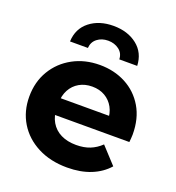

<svg xmlns="http://www.w3.org/2000/svg" viewBox="-138 -869 907 988"><g transform="rotate(20 315.5 -375.5)"><path d="M339 8Q247 8 177.5 -28Q108 -64 70 -126.5Q32 -189 32 -269Q32 -350 69.5 -412.5Q107 -475 172 -510.5Q237 -546 319 -546Q398 -546 461.5 -512.5Q525 -479 562 -416.5Q599 -354 599 -267Q599 -258 598 -246.5Q597 -235 596 -225H159V-316H514L454 -289Q454 -331 437 -362Q420 -393 390 -410.5Q360 -428 320 -428Q280 -428 249.5 -410.5Q219 -393 202 -361.5Q185 -330 185 -287V-263Q185 -219 204.5 -185.5Q224 -152 259.5 -134.5Q295 -117 343 -117Q386 -117 418.5 -130Q451 -143 478 -169L561 -79Q524 -37 468 -14.5Q412 8 339 8ZM132 -607Q135 -678 186.5 -718.5Q238 -759 316 -759Q394 -759 445.5 -718.5Q497 -678 500 -607H402Q401 -640 376 -659Q351 -678 316 -678Q281 -678 256.5 -659Q232 -640 230 -607Z"/></g></svg>

Font: MOST Montserrat
Style: Bold
Weight: 700
Designer: Julieta Ulanovsky
Foundry: Julieta Ulanovsky
Version: Version 8.000;March 11, 2024;FontCreator 15.0.0.2926 64-bit